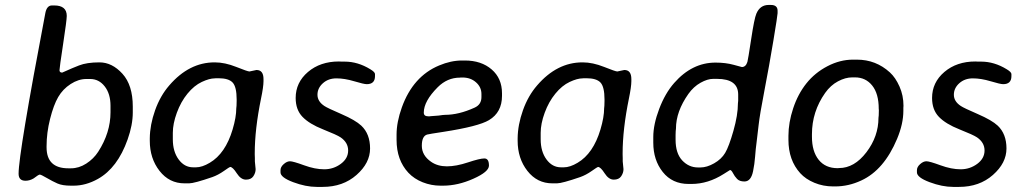

<svg xmlns="http://www.w3.org/2000/svg" viewBox="-20 -733 4061 761"><path d="M251 -65.9H261.2Q293 -65.9 322 -84.7Q351.1 -103.5 369.1 -131.3Q418 -207 418 -288.1V-313.5Q418 -361.3 395 -390.6Q372.1 -419.9 337.4 -419.9H322.3Q291 -419.9 260 -399.9Q229 -379.9 210.7 -348.4Q192.4 -316.9 178.5 -261.7Q164.6 -206.5 164.6 -153.8V-148.9Q164.6 -65.9 251 -65.9ZM194.8 -711.4Q244.6 -711.4 244.6 -669.9Q244.6 -653.3 230.2 -558.6Q215.8 -463.9 215.8 -454.6Q215.8 -445.3 226.6 -445.3Q228 -445.3 245.1 -453.4Q262.2 -461.4 293.2 -473.6Q324.2 -485.8 374.3 -485.8Q424.3 -485.8 465.3 -440.7Q506.3 -395.5 506.3 -310.5V-287.6Q506.3 -237.8 485.8 -180.2Q445.8 -67.4 368.2 -23.9Q320.3 2.9 272 2.9H260.7Q227.5 2.9 208 -5.6Q188.5 -14.2 165.5 -27.6Q142.6 -41 137.7 -41Q132.8 -41 113.3 -25.9Q97.7 -16.6 81.1 -16.6Q53.7 -16.6 53.7 -44.4Q53.7 -125 159.7 -681.2Q165.5 -711.4 186 -711.4Z M665 -206.5V-181.2Q665 -132.3 688 -101.1Q710.9 -69.8 745.6 -69.8H755.4Q755.9 -69.8 756.8 -69.8Q781.2 -69.8 811.5 -87.9Q873.5 -124.5 901.9 -219.7Q916.5 -268.6 916.5 -303.7L917.5 -314L918 -333.5V-338.4Q918 -388.7 902.1 -405.8Q886.2 -422.9 846.2 -422.9H835.9L831.1 -422.4Q810.1 -422.4 779.8 -408.2Q749.5 -394 723.1 -361.8Q696.8 -329.6 680.9 -286.1Q665 -242.7 665 -206.5ZM1024.4 -419.4V-411.1Q1024.4 -389.2 1014.6 -342.3Q989.7 -220.7 989.7 -125Q989.7 -123 989.7 -121.1L990.2 -106.4V-93.3L993.2 -62.5Q993.2 -47.9 984.1 -34.4Q975.1 -21 954.8 -21Q934.6 -21 918.5 -46.1Q902.3 -71.3 892.1 -71.3Q890.1 -71.3 867.2 -55.2Q844.2 -39.1 821.8 -31.2Q749.5 -6.3 729.5 -6.3H711.4Q650.9 -6.3 612.3 -55.7Q573.7 -105 573.7 -175.3V-184.6Q574.2 -238.3 594.7 -295.9Q615.2 -353.5 650.9 -394.5Q729.5 -485.8 830.6 -485.8H831.5Q871.1 -485.8 916.3 -467.8Q961.4 -449.7 968.8 -449.7L996.6 -455.6Q1024.4 -455.6 1024.4 -419.4Z M1346.2 -488.8Q1398.4 -488.8 1447.8 -458.5Q1466.3 -447.3 1466.3 -439.5V-431.2Q1466.3 -399.4 1433.6 -399.4Q1422.4 -399.4 1384 -410.9Q1345.7 -422.4 1313.5 -422.4Q1281.2 -422.4 1259.8 -403.1Q1238.3 -383.8 1238.3 -357.4Q1238.3 -331.1 1265.6 -313Q1277.8 -304.7 1333.3 -280.8Q1388.7 -256.8 1412.1 -234.9Q1446.8 -202.1 1446.8 -144.5Q1446.8 -86.9 1393.1 -39.6Q1339.4 7.8 1258.8 7.8H1235.4Q1191.9 7.8 1141.8 -11Q1091.8 -29.8 1091.8 -49.8V-58.6Q1091.8 -71.3 1104.5 -82.5Q1117.2 -93.8 1129.4 -93.8Q1141.6 -93.8 1185.1 -77.9Q1228.5 -62 1265.1 -62Q1301.8 -62 1330.8 -83.5Q1359.9 -105 1359.9 -136.5Q1359.9 -168 1330.1 -188.5Q1314.9 -198.7 1260.5 -220.2Q1206.1 -241.7 1179 -269.8Q1151.9 -297.9 1151.9 -344.7Q1151.9 -406.2 1200.7 -447.8Q1249.5 -489.3 1323.2 -489.3L1334.5 -488.8Z M1813 -425.8H1806.2L1802.7 -425.3Q1752.9 -425.3 1714.8 -387.2Q1659.7 -332 1659.7 -286.6Q1659.7 -272 1677.2 -272H1683.1L1686.5 -272.5L1718.3 -274.9Q1737.3 -277.8 1743.7 -277.8Q1798.3 -277.8 1860.8 -306.2Q1888.2 -318.4 1888.2 -348.1V-360.4Q1888.2 -387.7 1866.7 -406.7Q1845.2 -425.8 1813 -425.8ZM1736.3 2.9H1725.6Q1689.5 2.9 1655.5 -10.5Q1621.6 -23.9 1598.6 -48.3Q1551.8 -98.6 1551.8 -178.7V-199.7Q1551.8 -249 1572.8 -307.6Q1617.2 -430.7 1720.7 -473.6Q1767.1 -493.2 1811.5 -493.2H1822.3Q1887.7 -493.2 1928.7 -457.8Q1969.7 -422.4 1969.7 -363.3V-353Q1969.7 -287.6 1918 -256.8Q1876.5 -231.9 1737.3 -210.4Q1679.7 -201.7 1672.9 -199.7Q1651.9 -193.4 1651.9 -155.3Q1651.9 -117.2 1688.5 -91.8Q1714.4 -73.7 1751.2 -73.7Q1788.1 -73.7 1835 -89.4Q1881.8 -105 1899.9 -105Q1918 -105 1918 -76.7Q1918 -52.2 1856.4 -24.7Q1794.9 2.9 1736.3 2.9Z M2123 -206.5V-181.2Q2123 -132.3 2146 -101.1Q2168.9 -69.8 2203.6 -69.8H2213.4Q2213.9 -69.8 2214.8 -69.8Q2239.3 -69.8 2269.5 -87.9Q2331.5 -124.5 2359.9 -219.7Q2374.5 -268.6 2374.5 -303.7L2375.5 -314L2376 -333.5V-338.4Q2376 -388.7 2360.1 -405.8Q2344.2 -422.9 2304.2 -422.9H2293.9L2289.1 -422.4Q2268.1 -422.4 2237.8 -408.2Q2207.5 -394 2181.2 -361.8Q2154.8 -329.6 2138.9 -286.1Q2123 -242.7 2123 -206.5ZM2482.4 -419.4V-411.1Q2482.4 -389.2 2472.7 -342.3Q2447.8 -220.7 2447.8 -125Q2447.8 -123 2447.8 -121.1L2448.2 -106.4V-93.3L2451.2 -62.5Q2451.2 -47.9 2442.1 -34.4Q2433.1 -21 2412.8 -21Q2392.6 -21 2376.5 -46.1Q2360.4 -71.3 2350.1 -71.3Q2348.1 -71.3 2325.2 -55.2Q2302.2 -39.1 2279.8 -31.2Q2207.5 -6.3 2187.5 -6.3H2169.4Q2108.9 -6.3 2070.3 -55.7Q2031.7 -105 2031.7 -175.3V-184.6Q2032.2 -238.3 2052.7 -295.9Q2073.2 -353.5 2108.9 -394.5Q2187.5 -485.8 2288.6 -485.8H2289.6Q2329.1 -485.8 2374.3 -467.8Q2419.4 -449.7 2426.8 -449.7L2454.6 -455.6Q2482.4 -455.6 2482.4 -419.4Z M2657.7 -179.2Q2657.7 -125.5 2683.8 -97.4Q2710 -69.3 2746.6 -69.3H2756.3Q2781.7 -69.3 2810.5 -85.7Q2839.4 -102.1 2854.2 -127Q2869.1 -151.9 2887 -214.6Q2904.8 -277.3 2904.8 -323.2L2905.8 -333.5V-358.4Q2905.8 -420.4 2821.8 -420.4H2806.6Q2784.2 -420.4 2756.6 -405Q2729 -389.6 2708.5 -360.8Q2659.2 -291 2659.2 -223.1L2658.2 -212.9L2657.7 -198.2ZM2815.9 -484.9Q2856 -484.9 2887.9 -476.1Q2919.9 -467.3 2920.4 -467.3Q2936 -467.3 2942.4 -487.8Q2944.8 -495.6 2957.3 -577.9Q2969.7 -660.2 2978 -679.2Q2992.7 -713.4 3026.4 -713.4H3035.2Q3062 -713.4 3062 -690.4V-680.7Q3062 -672.4 3045.4 -572.3Q3028.8 -472.2 3010 -375Q2991.2 -277.8 2986.8 -237.1Q2982.4 -196.3 2978.8 -169.4Q2975.1 -142.6 2972.9 -112.5Q2970.7 -82.5 2964.8 -54.2Q2956.5 -13.7 2930.7 -13.7Q2911.1 -13.7 2901.4 -23.9Q2891.6 -34.2 2885.3 -46.6Q2878.9 -59.1 2873.5 -59.1Q2873 -59.1 2848.6 -43.5Q2786.6 -3.9 2720.7 -3.9H2709.5Q2644.5 -3.9 2606.9 -51.3Q2569.3 -98.6 2569.3 -167.5V-189.9Q2569.3 -239.7 2592.8 -301.5Q2616.2 -363.3 2652.3 -404.3Q2723.1 -484.9 2815.9 -484.9Z M3198.2 -201.2V-190.9Q3198.2 -132.8 3224.9 -99.6Q3251.5 -66.4 3300.3 -66.4L3305.7 -66.9Q3366.2 -66.9 3414.1 -129.6Q3461.9 -192.4 3461.9 -266.1L3462.9 -275.9L3463.4 -296.4L3462.9 -301.8Q3462.9 -361.8 3437 -394Q3411.1 -426.3 3368.7 -426.3H3357.9Q3330.6 -426.3 3301.3 -410.6Q3272 -395 3250.5 -364.7Q3198.2 -290.5 3198.2 -201.2ZM3360.8 -496.6H3376.5Q3451.7 -496.6 3507.3 -445.8Q3529.3 -425.8 3545.2 -390.1Q3561 -354.5 3561 -313.5L3560.5 -305.7V-297.9Q3560.5 -296.9 3560.5 -295.9Q3560.5 -294.9 3560.5 -293.9Q3560.5 -242.2 3535.6 -182.6Q3483.9 -59.1 3393.6 -17.6Q3343.3 5.9 3290 5.9H3282.2Q3242.7 5.9 3208 -8.5Q3173.3 -22.9 3151.9 -46.4Q3105 -98.1 3105 -178.7V-194.8Q3105 -247.1 3123.8 -303.7Q3142.6 -360.4 3176.3 -402.6Q3210 -444.8 3259.8 -470.7Q3309.6 -496.6 3360.8 -496.6Z M3868.7 -488.8Q3920.9 -488.8 3970.2 -458.5Q3988.8 -447.3 3988.8 -439.5V-431.2Q3988.8 -399.4 3956.1 -399.4Q3944.8 -399.4 3906.5 -410.9Q3868.2 -422.4 3835.9 -422.4Q3803.7 -422.4 3782.2 -403.1Q3760.7 -383.8 3760.7 -357.4Q3760.7 -331.1 3788.1 -313Q3800.3 -304.7 3855.7 -280.8Q3911.1 -256.8 3934.6 -234.9Q3969.2 -202.1 3969.2 -144.5Q3969.2 -86.9 3915.5 -39.6Q3861.8 7.8 3781.2 7.8H3757.8Q3714.4 7.8 3664.3 -11Q3614.3 -29.8 3614.3 -49.8V-58.6Q3614.3 -71.3 3627 -82.5Q3639.6 -93.8 3651.9 -93.8Q3664.1 -93.8 3707.5 -77.9Q3751 -62 3787.6 -62Q3824.2 -62 3853.3 -83.5Q3882.3 -105 3882.3 -136.5Q3882.3 -168 3852.5 -188.5Q3837.4 -198.7 3783 -220.2Q3728.5 -241.7 3701.4 -269.8Q3674.3 -297.9 3674.3 -344.7Q3674.3 -406.2 3723.1 -447.8Q3772 -489.3 3845.7 -489.3L3856.9 -488.8Z"/></svg>

Font: Averia Sans Libre
Style: Italic
Weight: 400
Italic angle: -7.90001°
Version: Version 1.002